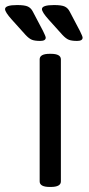

<svg xmlns="http://www.w3.org/2000/svg" viewBox="-66 -738 351 760"><path d="M91 -20V-503Q91 -525 131 -525H135Q175 -525 175 -503V-20Q175 2 135 2H131Q91 2 91 -20ZM35 -600 -19 -660Q-46 -690 -46 -702Q-46 -718 2 -718Q32 -718 44.5 -712Q57 -706 64 -692L104 -616Q115 -594 115 -589Q115 -576 93 -576Q72 -576 60.5 -580.5Q49 -585 35 -600ZM181 -600 127 -660Q100 -690 100 -702Q100 -718 148 -718Q178 -718 190.5 -712Q203 -706 210 -692L250 -616Q261 -594 261 -589Q261 -576 239 -576Q218 -576 206.5 -580.5Q195 -585 181 -600Z"/></svg>

Font: Asap-Regular
Style: Regular
Weight: 400
Designer: Pablo Cosgaya
Foundry: Omnibus-Type
Version: Version 2.000; ttfautohint (v1.8)